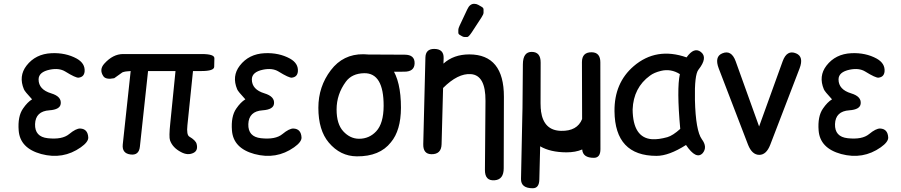

<svg xmlns="http://www.w3.org/2000/svg" viewBox="-20 -791 4731 1008"><path d="M249 -300.8Q182.6 -320.8 182.6 -374Q182.6 -413.1 241.7 -425.3Q290 -435.1 321.8 -416Q377.9 -381.3 392.6 -383.3Q421.9 -386.7 424.3 -416.5Q427.2 -458.5 382.8 -483.4Q324.7 -515.1 250 -511.7Q166.5 -507.8 119.1 -446.3Q76.7 -391.1 105.5 -322.3Q109.4 -311.5 148.4 -269.5Q124 -254.9 100.6 -220.7Q72.3 -179.7 78.1 -105.5Q85.4 -12.7 196.3 17.6Q311 48.3 404.3 -17.6Q444.3 -45.9 443.4 -69.3Q440.9 -114.3 401.4 -116.2Q379.4 -117.2 342.8 -86.9Q306.6 -57.1 230.5 -65.4Q162.1 -72.8 164.1 -139.6Q166.5 -207 239.3 -211.9Q295.4 -215.8 298.8 -246.1Q303.7 -284.2 249 -300.8Z M522.5 -391.1Q535.6 -371.6 579.6 -380.4L622.6 -411.1Q637.2 -417 666 -418L624.5 -32.7Q619.6 14.2 665 20Q709.5 25.9 714.4 -21L757.3 -418H901.4L874 -145Q866.2 -71.8 872.6 -54.2Q886.2 -15.6 930.2 7.3Q966.3 26.9 996.6 11.2Q1021 -1.5 1012.2 -35.6Q1007.3 -54.2 974.1 -73.7Q958.5 -83 963.9 -133.3L993.2 -418H1036.6Q1104 -418 1104.5 -440.4Q1105 -462.9 1105.5 -485.1Q1106 -507.3 1038.6 -507.3H626.5Q572.8 -507.3 527.3 -456.5Q499.5 -425.3 522.5 -391.1Z M1368.7 -300.8Q1302.2 -320.8 1302.2 -374Q1302.2 -413.1 1361.3 -425.3Q1409.7 -435.1 1441.4 -416Q1497.6 -381.3 1512.2 -383.3Q1541.5 -386.7 1543.9 -416.5Q1546.9 -458.5 1502.4 -483.4Q1444.3 -515.1 1369.6 -511.7Q1286.1 -507.8 1238.8 -446.3Q1196.3 -391.1 1225.1 -322.3Q1229 -311.5 1268.1 -269.5Q1243.7 -254.9 1220.2 -220.7Q1191.9 -179.7 1197.8 -105.5Q1205.1 -12.7 1315.9 17.6Q1430.7 48.3 1523.9 -17.6Q1564 -45.9 1563 -69.3Q1560.5 -114.3 1521 -116.2Q1499 -117.2 1462.4 -86.9Q1426.3 -57.1 1350.1 -65.4Q1281.7 -72.8 1283.7 -139.6Q1286.1 -207 1358.9 -211.9Q1415 -215.8 1418.5 -246.1Q1423.3 -284.2 1368.7 -300.8Z M1902.8 -504.9Q1829.1 -505.4 1828.1 -458Q1826.7 -414.1 1900.4 -414.1L2102.5 -414.6Q2155.8 -414.6 2156.7 -458.5Q2157.7 -503.9 2104.5 -503.9ZM1891.6 -406.7Q1994.6 -408.7 1994.1 -234.9Q1993.7 -143.1 1955.1 -101.6Q1918.5 -62.5 1865.2 -62.5Q1818.4 -62.5 1782.2 -101.6Q1747.1 -139.6 1747.1 -216.3Q1747.1 -295.9 1795.9 -362.3Q1827.6 -405.3 1891.6 -406.7ZM1887.7 -506.3Q1781.2 -507.3 1716.8 -422.4Q1651.4 -336.4 1651.4 -225.1Q1651.4 -107.4 1706.1 -42.5Q1766.6 29.3 1853.5 29.8Q1973.6 30.8 2032.2 -43.9Q2084.5 -106 2085 -225.1Q2085.4 -504.9 1887.7 -506.3Z M2259.3 -534.2Q2214.4 -534.2 2213.4 -488.8L2202.1 -34.7Q2200.7 17.6 2244.6 18.6Q2296.9 19.5 2298.3 -33.7L2306.2 -329.1Q2383.8 -406.7 2451.7 -401.9Q2529.8 -396.5 2528.8 -261.2L2525.9 101.1Q2525.4 160.2 2577.6 155.3Q2624.5 151.4 2624.5 92.3L2625.5 -282.7Q2626 -504.9 2444.3 -505.4Q2361.3 -505.4 2308.1 -457Q2308.6 -471.7 2309.1 -485.8Q2310.5 -534.2 2259.3 -534.2ZM2455.6 -619.6 2507.3 -698.7Q2518.6 -715.8 2518.6 -724.4Q2518.6 -732.9 2518.6 -741.2Q2518.6 -749.5 2509.3 -754.9Q2500 -760.3 2490.7 -765.6Q2481.4 -771 2469.2 -771Q2446.3 -771 2433.1 -741.7L2393.1 -656.7Q2386.2 -642.1 2386.2 -634.8Q2386.2 -627.4 2386.2 -619.9Q2386.2 -612.3 2392.8 -608.4Q2399.4 -604.5 2406 -600.6Q2412.6 -596.7 2419.4 -596.7Q2426.3 -596.7 2433.1 -596.7Q2439.9 -596.7 2455.6 -619.6Z M3097.7 37.6Q3132.3 37.6 3132.3 -7.8L3131.8 -463.9Q3131.8 -515.6 3086.9 -516.6Q3035.2 -517.6 3035.2 -464.8L3036.1 -166Q3010.7 -102.1 2925.3 -104Q2834.5 -106 2820.3 -206.5Q2820.3 -215.3 2818.8 -222.2Q2817.9 -234.9 2817.9 -249L2818.4 -462.4Q2818.8 -518.1 2772 -518.6Q2725.6 -519 2725.1 -453.6L2723.1 -223.1Q2722.2 -184.6 2722.2 -184.6L2715.3 148.9Q2714.8 197.3 2776.9 197.3Q2810.5 197.3 2811.5 151.9L2815.9 -22.9Q2869.1 8.3 2953.6 8.8Q3002 8.8 3036.6 -6.3Q3039.6 37.6 3097.7 37.6Z M3426.8 27.3Q3491.7 27.3 3581.5 -29.8Q3635.3 49.8 3669.4 12.7Q3695.3 -19 3664.6 -60.1Q3632.3 -105 3628.4 -266.1Q3625.5 -398.4 3647 -425.3Q3697.3 -488.8 3659.7 -518.1Q3624 -545.9 3584.5 -489.7Q3425.3 -545.4 3306.6 -443.4Q3204.6 -355.5 3206.1 -207Q3208.5 27.3 3426.8 27.3ZM3483.4 -70.8Q3437 -58.1 3403.8 -60.1Q3302.7 -66.9 3301.3 -216.3Q3305.7 -331.1 3392.6 -394Q3414.1 -410.2 3450.2 -418.9Q3502 -431.6 3549.3 -401.9Q3532.2 -324.2 3551.3 -114.3Q3512.2 -79.1 3483.4 -70.8Z M3771.5 -510.7Q3730 -493.2 3753.4 -431.6L3907.2 -31.2Q3928.2 22 3966.3 22Q4003.4 22 4023.9 -31.2L4177.7 -431.6Q4201.2 -493.2 4159.7 -510.7Q4111.3 -531.2 4088.9 -469.2L3965.3 -127L3842.3 -469.2Q3819.8 -531.2 3771.5 -510.7Z M4448.7 -300.8Q4382.3 -320.8 4382.3 -374Q4382.3 -413.1 4441.4 -425.3Q4489.7 -435.1 4521.5 -416Q4577.6 -381.3 4592.3 -383.3Q4621.6 -386.7 4624 -416.5Q4627 -458.5 4582.5 -483.4Q4524.4 -515.1 4449.7 -511.7Q4366.2 -507.8 4318.8 -446.3Q4276.4 -391.1 4305.2 -322.3Q4309.1 -311.5 4348.1 -269.5Q4323.7 -254.9 4300.3 -220.7Q4272 -179.7 4277.8 -105.5Q4285.2 -12.7 4396 17.6Q4510.7 48.3 4604 -17.6Q4644 -45.9 4643.1 -69.3Q4640.6 -114.3 4601.1 -116.2Q4579.1 -117.2 4542.5 -86.9Q4506.3 -57.1 4430.2 -65.4Q4361.8 -72.8 4363.8 -139.6Q4366.2 -207 4439 -211.9Q4495.1 -215.8 4498.5 -246.1Q4503.4 -284.2 4448.7 -300.8Z"/></svg>

Font: Comic Relief
Style: Regular
Weight: 400
Designer: Jeff Davis
Foundry: Loudifier
Version: Version 1.200; ttfautohint (v1.8.4.7-5d5b)